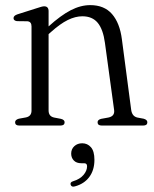

<svg xmlns="http://www.w3.org/2000/svg" viewBox="-20 -478 586 731"><path d="M165 -435.5V-377.5Q211.5 -419.5 249.2 -439Q287 -458.5 323.5 -458.5Q377 -458.5 406.5 -424.5Q436 -390.5 444 -329L479.5 -59.5Q483 -35 503 -30.5L527 -26Q541 -22 541 -12.5Q541 0 525 0H367.5Q351.5 0 351.5 -12.5Q351.5 -22 365 -25.5L392.5 -30.5Q417.5 -35.5 414.5 -59L379.5 -315Q372.5 -366.5 352 -391.2Q331.5 -416 293.5 -416Q267 -416 238 -401.8Q209 -387.5 174 -356L165 -348V-57.5Q165 -35 186 -30.5L212 -25.5Q226 -22 226 -12.5Q226 0 210 0H53.5Q37.5 0 37.5 -12.5Q37.5 -22 51.5 -26L79 -31Q100 -35.5 100 -57V-377.5Q100 -395.5 84.5 -397L44.5 -397.5Q31.5 -399.5 31.5 -409Q31.5 -418.5 46.5 -423.5L119 -446.5Q140.5 -454 148 -454Q165 -454 165 -435.5ZM289.5 143.5Q271 143.5 261 133Q251 122.5 251 107Q251 89.5 263 78.5Q275 67.5 293 67.5Q313 67.5 326.2 82.5Q339.5 97.5 339.5 130.5Q339.5 169.5 320 195.8Q300.5 222 265.5 231.5Q252.5 235.5 249 225.5Q246 215.5 258.5 212Q284.5 204 298 188Q311.5 172 311.5 155Q311.5 143.5 300.5 143.5Z"/></svg>

Font: Fraunces 72pt Soft Light
Style: Regular
Weight: 300
Version: Version 1.000;[b76b70a41]